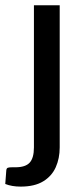

<svg xmlns="http://www.w3.org/2000/svg" viewBox="-56 -528 320 730"><path d="M22.5 181.5Q-11 181.5 -36 171.5L-32 119Q-31 111.5 -26.2 109.8Q-21.5 108 -10 108H2.5Q41 108 57 90.2Q73 72.5 73 32.5V-508H171V32.5Q171 74 156 107.8Q141 141.5 108.2 161.5Q75.5 181.5 22.5 181.5Z"/></svg>

Font: Verano Sans Medium
Style: Regular
Weight: 500
Designer: Lukasz Dziedzic with Adam Twardoch and Botio Nikoltchev
Foundry: tyPoland Lukasz Dziedzic
Version: Version 3.001;December 28, 2019;FontCreator 12.0.0.2547 64-b